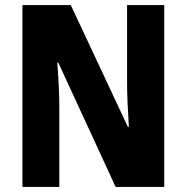

<svg xmlns="http://www.w3.org/2000/svg" viewBox="-20 -734 733 754"><path d="M625 0H434L209 -488H205Q209 -436 211 -390Q213 -344 213 -309V0H68V-714H258L482 -236H486Q483 -285 481 -329Q479 -373 479 -409V-714H625Z"/></svg>

Font: Noto Sans Arabic UI Cn XBd
Style: Regular
Weight: 800
Width: 3
Designer: Monotype Design Team, Nadine Chahine and Nizar Qandah
Foundry: Monotype Imaging Inc.
Version: Version 2.010; ttfautohint (v1.8.4.7-5d5b)